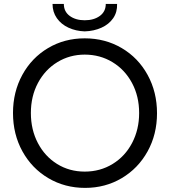

<svg xmlns="http://www.w3.org/2000/svg" viewBox="-20 -916 836 944"><path d="M43.9 -360.4Q43.9 -463.9 89.8 -547.9Q135.7 -631.8 216.3 -679.7Q296.9 -727.5 396.5 -727.5Q497.1 -727.5 578.4 -679.7Q659.7 -631.8 705.8 -547.6Q752 -463.4 752 -359.4Q752 -255.4 705.6 -171.6Q659.2 -87.9 578.4 -40Q497.6 7.8 398.4 7.8Q298.8 7.8 217.8 -40Q136.7 -87.9 90.3 -171.9Q43.9 -255.9 43.9 -360.4ZM664.1 -360.4Q664.1 -442.9 628.9 -508.3Q593.8 -573.7 532.7 -610.6Q471.7 -647.5 396.5 -647.5Q322.8 -647.5 262.2 -610.6Q201.7 -573.7 166.7 -508.3Q131.8 -442.9 131.8 -360.4Q131.8 -278.3 166.3 -212.6Q200.7 -147 261 -109.6Q321.3 -72.3 396.5 -72.3Q472.7 -72.3 533.9 -109.9Q595.2 -147.5 629.6 -213.4Q664.1 -279.3 664.1 -360.4ZM238.3 -896.5H293.9Q293.9 -858.9 323 -837.6Q352.1 -816.4 396.5 -816.4Q441.4 -816.4 470.7 -837.6Q500 -858.9 500 -896.5H555.7Q557.1 -856.4 536.4 -826.4Q515.6 -796.4 478.8 -779.8Q441.9 -763.2 396.5 -761.7Q353 -763.2 316.9 -779.8Q280.8 -796.4 259.5 -826.7Q238.3 -856.9 238.3 -896.5Z"/></svg>

Font: Reddit Sans Vanilla
Style: Regular
Weight: 400
Designer: Stephen Hutchings
Foundry: Reddit
Version: Version 1.013